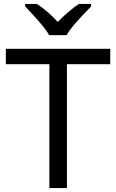

<svg xmlns="http://www.w3.org/2000/svg" viewBox="-20 -964 596 984"><path d="M323 0H233V-635H10V-714H545V-635H323ZM232 -784Q219 -807 197 -833.5Q175 -860 151 -886Q127 -912 109 -931V-944H169Q195 -927 223 -903Q251 -879 276 -852Q303 -879 331 -903Q359 -927 385 -944H447V-931Q428 -912 403.5 -886Q379 -860 356.5 -833.5Q334 -807 322 -784Z"/></svg>

Font: Noto Sans Khojki
Style: Regular
Weight: 400
Designer: Monotype Design Team
Foundry: Monotype Imaging Inc.
Version: Version 2.003; ttfautohint (v1.8.4.7-5d5b)